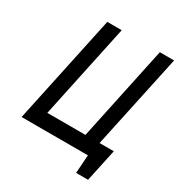

<svg xmlns="http://www.w3.org/2000/svg" viewBox="-190 -828 1001 1073"><g transform="rotate(30 310.0 -291.0)"><path d="M490 -92 620 -700H528L399 -92H153L282 -700H189L40 0H468L460 118H537L582 -92Z"/></g></svg>

Font: Advent Pro SemiBold
Style: Italic
Weight: 600
Italic angle: -12°
Version: Version 3.000